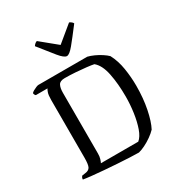

<svg xmlns="http://www.w3.org/2000/svg" viewBox="-218 -1098 1156 1242"><g transform="rotate(-30 360.0 -477.5)"><path d="M455 0Q429 0 387.5 -2Q346 -4 298 -7Q250 -10 202.5 -14Q155 -18 115.5 -22Q76 -26 53 -30Q53 -38 56 -44.5Q59 -51 62 -54L88 -58Q114 -61 123.5 -78.5Q133 -96 133 -148V-578Q133 -615 139.5 -633Q146 -651 150 -655H63Q54 -662 53 -675Q57 -681 68.5 -687.5Q80 -694 92 -699Q104 -704 110 -704H475Q496 -699 521.5 -687.5Q547 -676 570 -661Q593 -646 607 -632Q635 -579 645.5 -513Q656 -447 656 -383Q656 -290 640 -211Q624 -132 600 -87Q583 -69 557 -50.5Q531 -32 503.5 -18.5Q476 -5 455 0ZM207 -63H486Q512 -84 528.5 -131Q545 -178 553.5 -238Q562 -298 562 -357Q562 -452 546.5 -529Q531 -606 491 -639Q472 -643 437 -647Q402 -651 360 -654Q318 -657 279 -657Q244 -657 233 -637Q222 -617 222 -580V-127Q222 -104 216.5 -87Q211 -70 207 -63ZM364 -773Q344 -773 309.5 -815Q275 -857 216 -932Q219 -938 226.5 -945Q234 -952 243 -955L364 -856L484 -955Q504 -946 510 -933Q450 -854 416.5 -813.5Q383 -773 364 -773Z"/></g></svg>

Font: Texturina Light
Style: Regular
Weight: 300
Designer: Guillermo Torres Carreño
Foundry: Omnibus-Type
Version: Version 1.002; ttfautohint (v1.8.3)